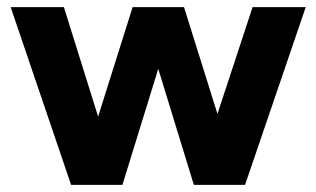

<svg xmlns="http://www.w3.org/2000/svg" viewBox="-20 -520 890 540"><path d="M690.4 -500H839.9L669.2 0H525.9ZM353 -500H478.7L324.3 0H195.4ZM10 -500H159.6L316.1 0H180ZM371.8 -500H497.5L654.1 0H525.2Z"/></svg>

Font: Oak Sans Light
Style: Regular
Weight: 400
Designer: Erik Kennedy, Walven
Foundry: Erik Kennedy, Walven
Version: Version 1.100;Glyphs 3.1.2 (3151)